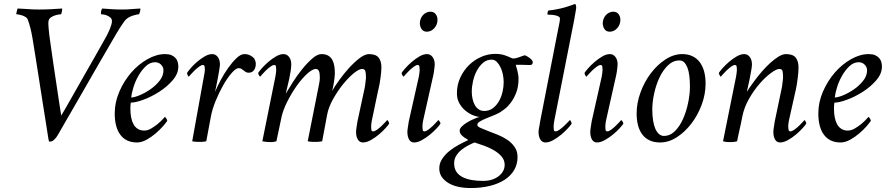

<svg xmlns="http://www.w3.org/2000/svg" viewBox="-20 -713 4493 969"><path d="M177 -665Q161 -665 148 -665.5Q135 -666 123 -667Q111 -668 98 -668.5Q85 -669 69 -670Q68 -669 67 -664.5Q66 -660 64.5 -655Q63 -650 62.5 -645.5Q62 -641 63 -641Q67 -641 75.5 -639.5Q84 -638 92.5 -635Q101 -632 108.5 -627.5Q116 -623 119 -617Q127 -597 133 -573Q139 -549 144 -520Q152 -471 159 -427Q166 -383 172.5 -342Q179 -301 185 -261.5Q191 -222 197.5 -182Q204 -142 210.5 -100.5Q217 -59 224 -14Q225 -11 226 -4.5Q227 2 230 2Q235 2 240 0.5Q245 -1 250 -5Q255 -9 260.5 -15.5Q266 -22 272 -32Q285 -54 306.5 -92Q328 -130 354.5 -175Q381 -220 409 -269.5Q437 -319 463.5 -364.5Q490 -410 512.5 -449Q535 -488 549 -512Q557 -526 566.5 -542Q576 -558 585 -572Q594 -586 602 -597.5Q610 -609 615 -614Q623 -622 633 -627Q643 -632 653 -635Q663 -638 670.5 -639.5Q678 -641 681 -641Q682 -641 683.5 -645Q685 -649 686.5 -654Q688 -659 688.5 -663.5Q689 -668 688 -670Q674 -669 664 -668.5Q654 -668 644 -667Q634 -666 623 -665.5Q612 -665 595 -665Q569 -665 545.5 -666.5Q522 -668 496 -670Q494 -668 492.5 -663.5Q491 -659 490 -654.5Q489 -650 489.5 -646Q490 -642 491 -641Q495 -641 504 -639.5Q513 -638 522 -634Q531 -630 538 -623.5Q545 -617 545 -606Q545 -599 542 -588.5Q539 -578 534.5 -567Q530 -556 525 -546Q520 -536 517 -530Q517 -530 500.5 -500.5Q484 -471 459 -427Q434 -383 404.5 -331.5Q375 -280 350 -235.5Q325 -191 307.5 -161Q290 -131 289 -130Q289 -131 285 -155Q281 -179 275.5 -216.5Q270 -254 263 -300Q256 -346 249.5 -390.5Q243 -435 237.5 -474Q232 -513 229 -535Q227 -554 225.5 -568.5Q224 -583 224 -593Q224 -604 225 -607Q227 -618 236 -624.5Q245 -631 255.5 -634.5Q266 -638 275 -639.5Q284 -641 287 -641Q289 -641 290 -645Q291 -649 292 -653.5Q293 -658 293.5 -663Q294 -668 294 -670Q265 -668 236.5 -666.5Q208 -665 177 -665Z M813 -440Q770 -440 724.5 -414.5Q679 -389 642.5 -347Q606 -305 582.5 -251Q559 -197 559 -141Q559 -70 588 -32Q617 6 671 6Q695 6 720 -8Q745 -22 766.5 -40.5Q788 -59 803.5 -77Q819 -95 824 -103Q824 -108 819 -115.5Q814 -123 812 -123Q811 -122 801 -111Q791 -100 776 -87.5Q761 -75 743 -64.5Q725 -54 708 -54Q689 -54 675.5 -62.5Q662 -71 654 -85.5Q646 -100 642 -120Q638 -140 638 -163Q638 -165 638 -170Q638 -175 638.5 -180Q639 -185 639.5 -189.5Q640 -194 640 -195Q664 -195 704.5 -210Q745 -225 784 -250Q823 -275 851.5 -308Q880 -341 880 -377Q880 -388 877 -399.5Q874 -411 866 -420Q858 -429 845.5 -434.5Q833 -440 813 -440ZM642 -221Q644 -241 653 -271Q662 -301 678 -329.5Q694 -358 715.5 -378.5Q737 -399 763 -399Q770 -399 777.5 -396.5Q785 -394 791 -388.5Q797 -383 801 -375.5Q805 -368 805 -358Q805 -330 785 -305Q765 -280 738 -261.5Q711 -243 684 -232Q657 -221 642 -221Z M1051 -440Q1033 -440 1012.5 -428Q992 -416 973.5 -400Q955 -384 941.5 -368Q928 -352 924 -345Q924 -340 927.5 -333Q931 -326 933 -326Q934 -327 942 -336.5Q950 -346 961 -356.5Q972 -367 984 -376Q996 -385 1004 -385Q1012 -385 1013 -375.5Q1014 -366 1014 -359Q1014 -355 1012 -343.5Q1010 -332 1009 -327L950 0Q955 1 959.5 1.5Q964 2 968.5 2.5Q973 3 977.5 3Q982 3 987 3Q991 3 995.5 3Q1000 3 1004 2.5Q1008 2 1012.5 1.5Q1017 1 1021 0L1044 -123Q1051 -162 1069 -205.5Q1087 -249 1108 -285.5Q1129 -322 1150 -345.5Q1171 -369 1184 -369Q1193 -369 1198.5 -365.5Q1204 -362 1209.5 -357.5Q1215 -353 1220.5 -349.5Q1226 -346 1235 -346Q1252 -346 1261.5 -358.5Q1271 -371 1271 -391Q1271 -399 1268 -407Q1265 -415 1262 -419Q1255 -427 1242.5 -433.5Q1230 -440 1213 -440Q1195 -440 1173.5 -419.5Q1152 -399 1131.5 -370Q1111 -341 1093.5 -308Q1076 -275 1065 -249Q1068 -261 1070 -271.5Q1072 -282 1074 -291.5Q1076 -301 1078 -311.5Q1080 -322 1082 -334Q1084 -342 1085 -350.5Q1086 -359 1087.5 -366.5Q1089 -374 1089.5 -379.5Q1090 -385 1090 -388Q1090 -411 1079 -425.5Q1068 -440 1051 -440Z M1784 -100Q1783 -92 1781.5 -83.5Q1780 -75 1779 -68Q1778 -61 1777.5 -55.5Q1777 -50 1777 -47Q1777 -24 1786 -9Q1795 6 1812 6Q1830 6 1851.5 -6Q1873 -18 1892 -34Q1911 -50 1925.5 -66Q1940 -82 1944 -89Q1944 -94 1940 -100.5Q1936 -107 1934 -107Q1933 -106 1925 -97Q1917 -88 1906 -77.5Q1895 -67 1883 -58.5Q1871 -50 1863 -50Q1855 -50 1854 -59Q1853 -68 1853 -75Q1853 -79 1854 -89Q1855 -99 1857 -107Q1859 -115 1863.5 -137.5Q1868 -160 1873.5 -185.5Q1879 -211 1883.5 -233.5Q1888 -256 1890 -263Q1893 -275 1895.5 -289Q1898 -303 1900 -317.5Q1902 -332 1903.5 -346Q1905 -360 1905 -373Q1905 -404 1891 -422Q1877 -440 1842 -440Q1822 -440 1795.5 -420Q1769 -400 1742.5 -371Q1716 -342 1693 -310Q1670 -278 1656 -254Q1658 -260 1660.5 -271.5Q1663 -283 1665 -296Q1667 -309 1668.5 -322Q1670 -335 1670 -344Q1670 -361 1667.5 -378Q1665 -395 1658 -409Q1651 -423 1637.5 -431.5Q1624 -440 1602 -440Q1582 -440 1556.5 -418Q1531 -396 1505.5 -364.5Q1480 -333 1458 -298.5Q1436 -264 1422 -240Q1425 -254 1430 -273.5Q1435 -293 1439.5 -314Q1444 -335 1447 -355Q1450 -375 1450 -388Q1450 -411 1439 -425.5Q1428 -440 1411 -440Q1393 -440 1372.5 -428Q1352 -416 1333.5 -400Q1315 -384 1301 -368Q1287 -352 1283 -345Q1283 -340 1287 -333Q1291 -326 1293 -326Q1294 -327 1302 -336.5Q1310 -346 1321 -356.5Q1332 -367 1344 -376Q1356 -385 1364 -385Q1372 -385 1373 -375.5Q1374 -366 1374 -359Q1374 -355 1372.5 -343.5Q1371 -332 1370 -327L1304 0Q1309 1 1313 1.5Q1317 2 1321 2.5Q1325 3 1329.5 3.5Q1334 4 1339 4Q1344 4 1349 4Q1354 4 1358.5 3.5Q1363 3 1367 2Q1371 1 1375 0L1401 -123Q1409 -159 1430.5 -201.5Q1452 -244 1478 -280.5Q1504 -317 1530.5 -341Q1557 -365 1574 -365Q1584 -365 1589 -355.5Q1594 -346 1594 -326Q1594 -323 1594 -318.5Q1594 -314 1593.5 -309Q1593 -304 1592 -298.5Q1591 -293 1590 -287L1533 0Q1538 1 1542 1.5Q1546 2 1550.5 2.5Q1555 3 1559.5 3Q1564 3 1569 3Q1574 3 1578.5 3Q1583 3 1587.5 2.5Q1592 2 1596.5 1.5Q1601 1 1606 0L1631 -134Q1638 -172 1661 -213Q1684 -254 1711.5 -288Q1739 -322 1765.5 -343.5Q1792 -365 1807 -365Q1821 -365 1824 -353.5Q1827 -342 1827 -322Q1827 -318 1826 -310Q1825 -302 1824 -293.5Q1823 -285 1822 -277.5Q1821 -270 1820 -267Z M2152 -654Q2141 -654 2131 -649Q2121 -644 2114 -636Q2107 -628 2103 -617.5Q2099 -607 2099 -596Q2099 -579 2108 -566Q2117 -553 2134 -553Q2146 -553 2155.5 -558Q2165 -563 2172.5 -571.5Q2180 -580 2184 -590.5Q2188 -601 2188 -613Q2188 -630 2178.5 -642Q2169 -654 2152 -654ZM2094 -327 2043 -100Q2042 -92 2040.5 -83.5Q2039 -75 2038 -68Q2037 -61 2036.5 -55.5Q2036 -50 2036 -47Q2036 -24 2044.5 -9Q2053 6 2070 6Q2088 6 2109.5 -6Q2131 -18 2150.5 -34Q2170 -50 2184.5 -66Q2199 -82 2203 -89Q2203 -94 2198.5 -100.5Q2194 -107 2192 -107Q2191 -106 2183 -97Q2175 -88 2164 -77.5Q2153 -67 2141.5 -58.5Q2130 -50 2122 -50Q2114 -50 2113 -59Q2112 -68 2112 -75Q2112 -79 2113 -89Q2114 -99 2116 -107L2167 -334Q2169 -342 2170 -350.5Q2171 -359 2172 -366.5Q2173 -374 2173.5 -379.5Q2174 -385 2174 -388Q2174 -411 2163 -425.5Q2152 -440 2135 -440Q2117 -440 2096.5 -428Q2076 -416 2057.5 -400Q2039 -384 2025 -368Q2011 -352 2007 -345Q2007 -340 2011 -333Q2015 -326 2017 -326Q2018 -327 2026 -336.5Q2034 -346 2045 -356.5Q2056 -367 2068 -376Q2080 -385 2088 -385Q2096 -385 2097 -375.5Q2098 -366 2098 -359Q2098 -355 2096.5 -343.5Q2095 -332 2094 -327Z M2417 200Q2387 200 2361 195.5Q2335 191 2315 181Q2295 171 2283.5 154Q2272 137 2272 111Q2272 90 2282.5 73Q2293 56 2308.5 43.5Q2324 31 2342 21.5Q2360 12 2375 6Q2397 13 2423.5 22.5Q2450 32 2473 45.5Q2496 59 2511.5 77Q2527 95 2527 119Q2527 135 2519.5 149.5Q2512 164 2497.5 175.5Q2483 187 2463 193.5Q2443 200 2417 200ZM2461 -412Q2476 -412 2487 -401Q2498 -390 2506 -373.5Q2514 -357 2518 -337Q2522 -317 2522 -298Q2522 -274 2516 -248.5Q2510 -223 2498 -202Q2486 -181 2467.5 -167Q2449 -153 2424 -153Q2408 -153 2396 -161Q2384 -169 2376.5 -182.5Q2369 -196 2365 -213.5Q2361 -231 2361 -250Q2361 -276 2367.5 -304.5Q2374 -333 2387 -357Q2400 -381 2418.5 -396.5Q2437 -412 2461 -412ZM2478 -441Q2443 -441 2408.5 -426Q2374 -411 2347 -384.5Q2320 -358 2303 -321.5Q2286 -285 2286 -242Q2286 -212 2299.5 -189.5Q2313 -167 2331.5 -152.5Q2350 -138 2369.5 -130.5Q2389 -123 2401 -123Q2389 -120 2371.5 -112.5Q2354 -105 2338 -95.5Q2322 -86 2311 -75Q2300 -64 2300 -55Q2300 -41 2308 -32.5Q2316 -24 2325 -18Q2326 -18 2328.5 -16Q2331 -14 2335 -12Q2338 -9 2343 -6Q2321 4 2295 18Q2269 32 2247.5 49.5Q2226 67 2211.5 89Q2197 111 2197 137Q2197 161 2209 179Q2221 197 2242 210Q2263 223 2292 229.5Q2321 236 2355 236Q2409 236 2453 225Q2497 214 2528 193.5Q2559 173 2575.5 144Q2592 115 2592 79Q2592 50 2577 28.5Q2562 7 2539.5 -8Q2517 -23 2490.5 -33.5Q2464 -44 2441.5 -52.5Q2419 -61 2404 -68Q2389 -75 2389 -83Q2389 -92 2402 -100Q2415 -108 2433.5 -115.5Q2452 -123 2472 -131Q2492 -139 2505 -147Q2513 -152 2528 -163.5Q2543 -175 2558.5 -195.5Q2574 -216 2585.5 -246Q2597 -276 2597 -316Q2597 -326 2595 -337.5Q2593 -349 2590.5 -359Q2588 -369 2585.5 -376.5Q2583 -384 2583 -386H2594Q2601 -386 2610.5 -386Q2620 -386 2629 -385.5Q2638 -385 2645.5 -385Q2653 -385 2657 -385Q2663 -385 2666 -389.5Q2669 -394 2669 -399Q2669 -404 2664.5 -409.5Q2660 -415 2653.5 -420Q2647 -425 2640 -429Q2633 -433 2628 -434Q2624 -433 2617 -430.5Q2610 -428 2602 -425Q2594 -422 2586 -420Q2578 -418 2572 -418Q2570 -418 2568 -418Q2566 -418 2564 -419Q2545 -428 2526 -434.5Q2507 -441 2478 -441Z M2797 -566 2706 -100Q2705 -92 2703.5 -83.5Q2702 -75 2700.5 -68Q2699 -61 2698.5 -55.5Q2698 -50 2698 -47Q2698 -24 2707 -9Q2716 6 2733 6Q2751 6 2772.5 -6Q2794 -18 2813 -34Q2832 -50 2846.5 -66Q2861 -82 2865 -89Q2865 -94 2861.5 -100.5Q2858 -107 2856 -107Q2855 -106 2846.5 -97Q2838 -88 2827 -77.5Q2816 -67 2804 -58.5Q2792 -50 2784 -50Q2776 -50 2775 -59Q2774 -68 2774 -75Q2774 -79 2775.5 -91.5Q2777 -104 2778 -107L2875 -598Q2877 -607 2879 -619Q2881 -631 2883 -642.5Q2885 -654 2886.5 -662.5Q2888 -671 2888 -674Q2888 -679 2887 -685Q2886 -691 2882 -693Q2874 -690 2860 -685Q2846 -680 2828 -675Q2810 -670 2789.5 -666Q2769 -662 2748 -660Q2745 -657 2743.5 -649.5Q2742 -642 2744 -639Q2750 -639 2760.5 -638.5Q2771 -638 2781 -636Q2791 -634 2798.5 -630Q2806 -626 2806 -619Q2806 -611 2803 -595.5Q2800 -580 2797 -566Z M3075 -654Q3064 -654 3054 -649Q3044 -644 3037 -636Q3030 -628 3026 -617.5Q3022 -607 3022 -596Q3022 -579 3031 -566Q3040 -553 3057 -553Q3069 -553 3078.5 -558Q3088 -563 3095.5 -571.5Q3103 -580 3107 -590.5Q3111 -601 3111 -613Q3111 -630 3101.5 -642Q3092 -654 3075 -654ZM3017 -327 2966 -100Q2965 -92 2963.5 -83.5Q2962 -75 2961 -68Q2960 -61 2959.5 -55.5Q2959 -50 2959 -47Q2959 -24 2967.5 -9Q2976 6 2993 6Q3011 6 3032.5 -6Q3054 -18 3073.5 -34Q3093 -50 3107.5 -66Q3122 -82 3126 -89Q3126 -94 3121.5 -100.5Q3117 -107 3115 -107Q3114 -106 3106 -97Q3098 -88 3087 -77.5Q3076 -67 3064.5 -58.5Q3053 -50 3045 -50Q3037 -50 3036 -59Q3035 -68 3035 -75Q3035 -79 3036 -89Q3037 -99 3039 -107L3090 -334Q3092 -342 3093 -350.5Q3094 -359 3095 -366.5Q3096 -374 3096.5 -379.5Q3097 -385 3097 -388Q3097 -411 3086 -425.5Q3075 -440 3058 -440Q3040 -440 3019.5 -428Q2999 -416 2980.5 -400Q2962 -384 2948 -368Q2934 -352 2930 -345Q2930 -340 2934 -333Q2938 -326 2940 -326Q2941 -327 2949 -336.5Q2957 -346 2968 -356.5Q2979 -367 2991 -376Q3003 -385 3011 -385Q3019 -385 3020 -375.5Q3021 -366 3021 -359Q3021 -355 3019.5 -343.5Q3018 -332 3017 -327Z M3409 -408Q3423 -408 3432.5 -399Q3442 -390 3449 -372.5Q3456 -355 3459 -330.5Q3462 -306 3462 -276Q3462 -238 3453 -194.5Q3444 -151 3427.5 -113.5Q3411 -76 3386.5 -51.5Q3362 -27 3330 -27Q3317 -27 3306 -36.5Q3295 -46 3287.5 -63Q3280 -80 3276 -105Q3272 -130 3272 -160Q3272 -198 3281.5 -241.5Q3291 -285 3308.5 -322Q3326 -359 3351.5 -383.5Q3377 -408 3409 -408ZM3423 -440Q3380 -440 3338.5 -413Q3297 -386 3264.5 -343Q3232 -300 3212.5 -246.5Q3193 -193 3193 -140Q3193 -107 3200 -80.5Q3207 -54 3221.5 -34.5Q3236 -15 3258.5 -4.5Q3281 6 3311 6Q3355 6 3396 -20.5Q3437 -47 3469.5 -89.5Q3502 -132 3521.5 -185Q3541 -238 3541 -291Q3541 -324 3534 -351Q3527 -378 3512.5 -398Q3498 -418 3475.5 -429Q3453 -440 3423 -440Z M3775 -388Q3775 -411 3764 -425.5Q3753 -440 3736 -440Q3718 -440 3697.5 -428Q3677 -416 3658.5 -400Q3640 -384 3626 -368Q3612 -352 3608 -345Q3608 -340 3612 -333Q3616 -326 3618 -326Q3619 -327 3627 -336.5Q3635 -346 3646 -356.5Q3657 -367 3669 -376Q3681 -385 3689 -385Q3697 -385 3698 -375.5Q3699 -366 3699 -359Q3699 -355 3697.5 -343.5Q3696 -332 3695 -327L3629 0Q3634 1 3638 2Q3642 3 3646 3.5Q3650 4 3654.5 4Q3659 4 3664 4Q3669 4 3673.5 4Q3678 4 3682.5 3.5Q3687 3 3691.5 2Q3696 1 3700 0Q3704 -18 3707 -33Q3710 -48 3713 -61.5Q3716 -75 3719.5 -90Q3723 -105 3726 -123Q3735 -170 3760 -214Q3785 -258 3814.5 -291.5Q3844 -325 3871.5 -345Q3899 -365 3913 -365Q3927 -365 3929.5 -353.5Q3932 -342 3932 -322Q3932 -318 3931 -310Q3930 -302 3929 -293.5Q3928 -285 3927 -277.5Q3926 -270 3925 -267L3890 -100Q3889 -92 3887.5 -83.5Q3886 -75 3885 -68Q3884 -61 3883.5 -55.5Q3883 -50 3883 -47Q3883 -24 3891.5 -9Q3900 6 3917 6Q3935 6 3956.5 -6Q3978 -18 3997 -34Q4016 -50 4030.5 -66Q4045 -82 4049 -89Q4049 -94 4045.5 -100.5Q4042 -107 4040 -107Q4039 -106 4031 -97Q4023 -88 4012 -77.5Q4001 -67 3989 -58.5Q3977 -50 3969 -50Q3961 -50 3959.5 -59Q3958 -68 3958 -75Q3958 -79 3959 -89Q3960 -99 3962 -107L3997 -263Q4000 -276 4002 -290.5Q4004 -305 4006 -319.5Q4008 -334 4009 -347.5Q4010 -361 4010 -373Q4010 -404 3996 -422Q3982 -440 3947 -440Q3930 -440 3909.5 -427.5Q3889 -415 3868 -396Q3847 -377 3827 -354Q3807 -331 3791 -309.5Q3775 -288 3763.5 -271.5Q3752 -255 3749 -249Q3749 -251 3753.5 -269Q3758 -287 3762.5 -310Q3767 -333 3771 -355Q3775 -377 3775 -388Z M4364 -440Q4321 -440 4275.5 -414.5Q4230 -389 4193.5 -347Q4157 -305 4133.5 -251Q4110 -197 4110 -141Q4110 -70 4139 -32Q4168 6 4222 6Q4246 6 4271 -8Q4296 -22 4317.5 -40.5Q4339 -59 4354.5 -77Q4370 -95 4375 -103Q4375 -108 4370 -115.5Q4365 -123 4363 -123Q4362 -122 4352 -111Q4342 -100 4327 -87.5Q4312 -75 4294 -64.5Q4276 -54 4259 -54Q4240 -54 4226.5 -62.5Q4213 -71 4205 -85.5Q4197 -100 4193 -120Q4189 -140 4189 -163Q4189 -165 4189 -170Q4189 -175 4189.5 -180Q4190 -185 4190.5 -189.5Q4191 -194 4191 -195Q4215 -195 4255.5 -210Q4296 -225 4335 -250Q4374 -275 4402.5 -308Q4431 -341 4431 -377Q4431 -388 4428 -399.5Q4425 -411 4417 -420Q4409 -429 4396.5 -434.5Q4384 -440 4364 -440ZM4193 -221Q4195 -241 4204 -271Q4213 -301 4229 -329.5Q4245 -358 4266.5 -378.5Q4288 -399 4314 -399Q4321 -399 4328.5 -396.5Q4336 -394 4342 -388.5Q4348 -383 4352 -375.5Q4356 -368 4356 -358Q4356 -330 4336 -305Q4316 -280 4289 -261.5Q4262 -243 4235 -232Q4208 -221 4193 -221Z"/></svg>

Font: Vermiglione
Style: Italic
Weight: 400
Italic angle: -11°
Version: Version 1.105